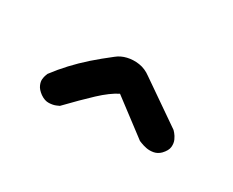

<svg xmlns="http://www.w3.org/2000/svg" viewBox="-41 -770 452 372"><g transform="rotate(30 185.0 -583.5)"><path d="M58.5 -513.1Q49.2 -519.9 46.1 -527.1Q42.9 -534.2 43.5 -540.1Q44.1 -545.9 45.7 -549.9Q47.2 -553.9 47.2 -553.9Q60.2 -571.2 74.4 -586.4Q88.5 -601.6 105.6 -616.8Q122.8 -631.9 143.5 -647.9Q152.5 -655.2 165.1 -658.2Q177.6 -661.2 191.6 -659.2Q205.5 -657.1 217.8 -647.9L313.1 -582.1Q313.1 -582.1 316.9 -577.9Q320.6 -573.6 323.7 -566.9Q326.8 -560.1 326 -551.6Q325.2 -543.1 316.2 -533.6Q309.5 -527 301.1 -525.4Q292.6 -523.9 285.1 -525.4Q277.5 -527 272.4 -529.1Q267.4 -531.1 267.4 -531.1L188.2 -591Q170.6 -582.2 149.1 -562.1Q127.6 -542 99.1 -512.4Q99.1 -512.4 93 -509.7Q86.9 -507 77.8 -506.6Q68.6 -506.1 58.5 -513.1Z"/></g></svg>

Font: Sour Gummy Black
Style: Regular
Weight: 900
Version: Version 1.000